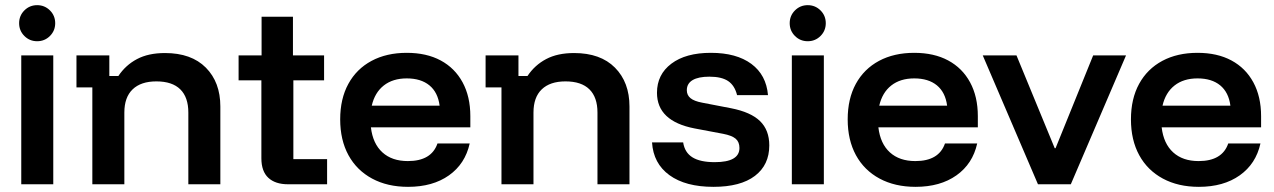

<svg xmlns="http://www.w3.org/2000/svg" viewBox="-20 -715 4944 745"><path d="M62.5 0V-500H186.7V0ZM124.2 -555Q95 -555 74.6 -575.4Q54.2 -595.8 54.2 -625Q54.2 -654.2 74.6 -674.6Q95 -695 124.2 -695Q153.3 -695 173.8 -674.6Q194.2 -654.2 194.2 -625Q194.2 -595.8 173.8 -575.4Q153.3 -555 124.2 -555Z M338.3 0V-375.8H276.7V-500H404.2V-420H439.2Q467.5 -462.5 511.7 -485.8Q555.8 -509.2 620 -509.2Q722.5 -509.2 778.8 -452.5Q835 -395.8 835 -301.7V0H710.8V-278.3Q710.8 -337.5 679.6 -368.3Q648.3 -399.2 586.7 -399.2Q526.7 -399.2 494.6 -368.3Q462.5 -337.5 462.5 -278.3V0Z M1097.5 0Q1048.3 0 1021.3 -25Q994.2 -50 994.2 -100.8V-403.3H905.8V-500H995V-650H1116.7V-500H1237.5V-403.3H1118.3V-97.5H1249.2V0Z M1563.3 10Q1483.3 10 1423.8 -22.1Q1364.2 -54.2 1332.1 -112.9Q1300 -171.7 1300 -251.7Q1300 -331.7 1331.7 -389.6Q1363.3 -447.5 1421.7 -478.8Q1480 -510 1558.3 -510Q1635 -510 1690 -480.4Q1745 -450.8 1775 -395.4Q1805 -340 1805 -264.2V-220.8H1419.2Q1426.7 -157.5 1463.8 -123.8Q1500.8 -90 1562.5 -90Q1608.3 -90 1637.1 -107.1Q1665.8 -124.2 1677.5 -158.3H1802.5Q1785 -79.2 1722.1 -34.6Q1659.2 10 1563.3 10ZM1422.5 -305H1685.8Q1679.2 -356.7 1646.2 -383.8Q1613.3 -410.8 1558.3 -410.8Q1504.2 -410.8 1469.2 -383.3Q1434.2 -355.8 1422.5 -305Z M1925.8 0V-375.8H1864.2V-500H1991.7V-420H2026.7Q2055 -462.5 2099.2 -485.8Q2143.3 -509.2 2207.5 -509.2Q2310 -509.2 2366.2 -452.5Q2422.5 -395.8 2422.5 -301.7V0H2298.3V-278.3Q2298.3 -337.5 2267.1 -368.3Q2235.8 -399.2 2174.2 -399.2Q2114.2 -399.2 2082.1 -368.3Q2050 -337.5 2050 -278.3V0Z M2748.3 10Q2640 10 2577.5 -35.4Q2515 -80.8 2510 -162.5H2630.8Q2636.7 -123.3 2666.7 -104.6Q2696.7 -85.8 2753.3 -85.8Q2849.2 -85.8 2849.2 -140.8Q2849.2 -164.2 2834.6 -176.7Q2820 -189.2 2785.8 -195.8L2675 -216.7Q2529.2 -245 2529.2 -355Q2529.2 -425.8 2585 -467.9Q2640.8 -510 2738.3 -510Q2837.5 -510 2895.4 -467.1Q2953.3 -424.2 2960 -345.8H2840Q2830.8 -383.3 2805.4 -400.4Q2780 -417.5 2732.5 -417.5Q2690 -417.5 2667.5 -404.2Q2645 -390.8 2645 -365Q2645 -345.8 2659.2 -334.2Q2673.3 -322.5 2704.2 -316.7L2816.7 -295Q2893.3 -280 2929.2 -245Q2965 -210 2965 -150.8Q2965 -75 2909.2 -32.5Q2853.3 10 2748.3 10Z M3052.5 0V-500H3176.7V0ZM3114.2 -555Q3085 -555 3064.6 -575.4Q3044.2 -595.8 3044.2 -625Q3044.2 -654.2 3064.6 -674.6Q3085 -695 3114.2 -695Q3143.3 -695 3163.8 -674.6Q3184.2 -654.2 3184.2 -625Q3184.2 -595.8 3163.8 -575.4Q3143.3 -555 3114.2 -555Z M3532.5 10Q3452.5 10 3392.9 -22.1Q3333.3 -54.2 3301.2 -112.9Q3269.2 -171.7 3269.2 -251.7Q3269.2 -331.7 3300.8 -389.6Q3332.5 -447.5 3390.8 -478.8Q3449.2 -510 3527.5 -510Q3604.2 -510 3659.2 -480.4Q3714.2 -450.8 3744.2 -395.4Q3774.2 -340 3774.2 -264.2V-220.8H3388.3Q3395.8 -157.5 3432.9 -123.8Q3470 -90 3531.7 -90Q3577.5 -90 3606.2 -107.1Q3635 -124.2 3646.7 -158.3H3771.7Q3754.2 -79.2 3691.2 -34.6Q3628.3 10 3532.5 10ZM3391.7 -305H3655Q3648.3 -356.7 3615.4 -383.8Q3582.5 -410.8 3527.5 -410.8Q3473.3 -410.8 3438.3 -383.3Q3403.3 -355.8 3391.7 -305Z M4007.5 0 3793.3 -500H3924.2L4072.5 -140H4075.8L4221.7 -500H4349.2L4135 0Z M4631.7 10Q4551.7 10 4492.1 -22.1Q4432.5 -54.2 4400.4 -112.9Q4368.3 -171.7 4368.3 -251.7Q4368.3 -331.7 4400 -389.6Q4431.7 -447.5 4490 -478.8Q4548.3 -510 4626.7 -510Q4703.3 -510 4758.3 -480.4Q4813.3 -450.8 4843.3 -395.4Q4873.3 -340 4873.3 -264.2V-220.8H4487.5Q4495 -157.5 4532.1 -123.8Q4569.2 -90 4630.8 -90Q4676.7 -90 4705.4 -107.1Q4734.2 -124.2 4745.8 -158.3H4870.8Q4853.3 -79.2 4790.4 -34.6Q4727.5 10 4631.7 10ZM4490.8 -305H4754.2Q4747.5 -356.7 4714.6 -383.8Q4681.7 -410.8 4626.7 -410.8Q4572.5 -410.8 4537.5 -383.3Q4502.5 -355.8 4490.8 -305Z"/></svg>

Font: Funnel Display Light SemiBold
Style: Regular
Weight: 600
Version: Version 1.000